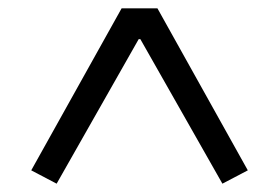

<svg xmlns="http://www.w3.org/2000/svg" viewBox="-20 -753 670 461"><path d="M313 -659 116 -312 55 -344 272 -733H358L575 -344L514 -312L317 -659Z"/></svg>

Font: IBM Plex Sans JP
Style: Regular
Weight: 400
Designer: Mike Abbink; Paul van der Laan; Pieter van Rosmalen; Wujin Sim; Yejin Wi; Jinhee Kim; Boomi Park; Yona Kim; Kichan Ma
Foundry: Sandoll Inc.
Version: Version 1.001